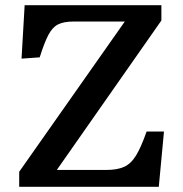

<svg xmlns="http://www.w3.org/2000/svg" viewBox="-20 -720 707 740"><path d="M54 0V-58L461 -637H263Q226 -637 204 -626Q182 -615 166.5 -585.5Q151 -556 133 -499L63 -494L75 -700H602V-641L199 -65H390Q432 -65 458.5 -77Q485 -89 504.5 -121Q524 -153 545 -213H612L592 0Z"/></svg>

Font: Literata 12pt Medium
Style: Regular
Weight: 500
Designer: Latin by Veronika Burian and Jose Scaglione. Greek by Irene Vlachou. Cyrillic by Vera Evstafieva.
Foundry: TypeTogether
Version: Version 3.002